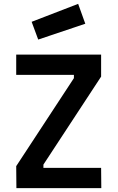

<svg xmlns="http://www.w3.org/2000/svg" viewBox="-20 -975 610 995"><path d="M64 -692H504V-578L205 -122V-105H504L505 0H65L64 -114L363 -570V-587H64ZM385 -955 422 -852 178 -770 144 -862Z"/></svg>

Font: Panefresco 750wt
Style: Regular
Weight: 750
Foundry: Campivisivi & Chank Co
Version: Version 1.000